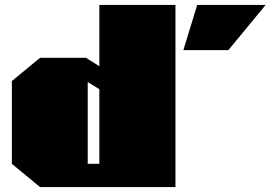

<svg xmlns="http://www.w3.org/2000/svg" viewBox="-20 -757 1095 777"><path d="M142 0 28 -94V-429L142 -523H328L382 -489V-737H690V0ZM722 -554 778 -737H1055L904 -554ZM335 -94H382V-396L335 -425Z"/></svg>

Font: Tomorrow Black
Style: Regular
Weight: 900
Designer: Tony de Marco, Monica Rizzolli
Foundry: Just in Type
Version: Version 2.002